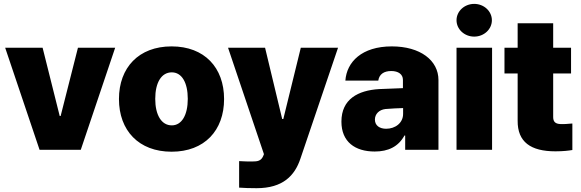

<svg xmlns="http://www.w3.org/2000/svg" viewBox="-20 -778 3015 997"><path d="M578.1 -530.3H384.8L294.9 -175.8H290L201.2 -530.3H6.8L185.5 0H399.4Z M871.1 9.8C1042 9.8 1143.6 -100.6 1143.6 -263.7C1143.6 -426.8 1042 -537.1 871.1 -537.1C700.2 -537.1 597.7 -426.8 597.7 -263.7C597.7 -100.6 700.2 9.8 871.1 9.8ZM872.1 -127C818.4 -127 786.1 -180.7 786.1 -264.6C786.1 -349.6 818.4 -402.3 872.1 -402.3C923.8 -402.3 955.1 -349.6 955.1 -264.6C955.1 -180.7 923.8 -127 872.1 -127Z M1312.5 199.2C1449.2 199.2 1510.7 133.8 1540 45.9L1735.4 -530.3H1542L1451.2 -160.2H1445.3L1356.4 -530.3H1164.1L1350.6 22.5L1346.7 32.2C1335.9 57.6 1317.4 60.5 1291 60.5C1270.5 60.5 1247.1 60.5 1221.7 58.6V196.3C1246.1 198.2 1277.3 199.2 1312.5 199.2Z M1752.9 -146.5C1752.9 -41 1824.2 8.8 1925.8 8.8C1996.1 8.8 2048.8 -16.6 2080.1 -74.2H2084V0H2256.8V-362.3C2256.8 -464.8 2162.1 -537.1 2014.6 -537.1C1858.4 -537.1 1780.3 -456.1 1773.4 -359.4H1944.3C1949.2 -392.6 1973.6 -409.2 2011.7 -409.2C2047.9 -409.2 2072.3 -392.6 2072.3 -363.3V-320.3L1948.2 -315.4C1839.8 -308.6 1752.9 -263.7 1752.9 -146.5ZM1926.8 -157.2C1926.8 -185.5 1948.2 -208 1981.4 -211.9C2005.9 -214.4 2054.7 -216.3 2073.2 -216.8V-188.5C2074.2 -138.7 2031.2 -109.4 1985.4 -109.4C1951.2 -109.4 1926.8 -126 1926.8 -157.2Z M2350.6 0H2535.2V-530.3H2350.6ZM2442.4 -587.9C2493.2 -587.9 2534.2 -626 2534.2 -672.9C2534.2 -719.7 2493.2 -757.8 2442.4 -757.8C2391.6 -757.8 2350.6 -719.7 2350.6 -672.9C2350.6 -626 2391.6 -587.9 2442.4 -587.9Z M2945.3 -530.3H2852.5V-657.2H2668V-530.3H2599.6V-396.5H2668V-151.4C2667 -41 2735.4 7.8 2864.3 7.8C2906.2 7.8 2934.6 3.9 2952.1 1V-136.7C2931.6 -134.8 2904.3 -132.8 2890.6 -133.8C2865.2 -134.8 2852.5 -144.5 2852.5 -169.9V-396.5H2945.3Z"/></svg>

Font: Pretendard Black
Style: Regular
Weight: 900
Designer: Base glyphs from Inter by Rasmus Andersson; Hangeul glyphs from Noto Sans CJK(Source Han Sans) by Jang Soo-young and Kan
Foundry: Kil Hyung-jin
Version: Version 1.309;Glyphs 3.2 (3225)